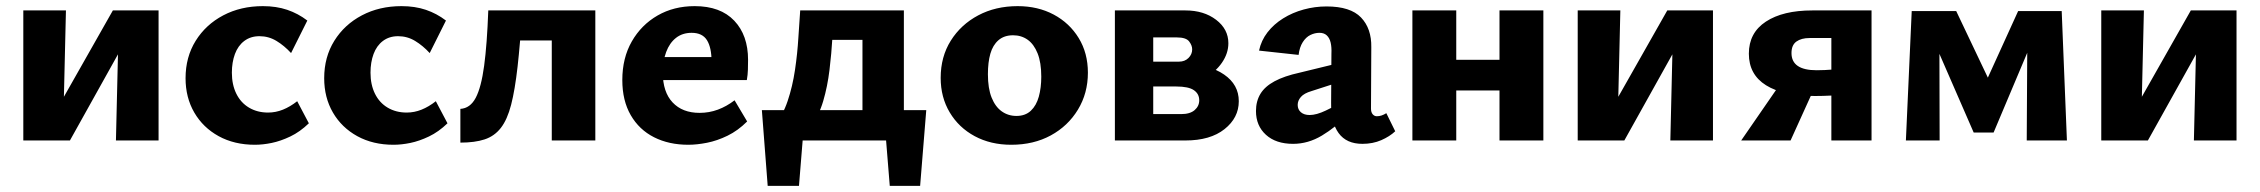

<svg xmlns="http://www.w3.org/2000/svg" viewBox="-20 -458 7368 626"><path d="M358 0 368 -424H497V0ZM56 0V-424H195L185 0ZM145 0V-66L348 -424H406V-355L208 0Z M811 14Q744 14 693 -14Q642 -42 613.5 -91Q585 -140 585 -203Q585 -272 618 -325Q651 -378 708 -408Q765 -438 837 -438Q881 -438 916.5 -426Q952 -414 982 -391L929 -285Q907 -309 881.5 -324.5Q856 -340 826 -340Q797 -340 776.5 -324.5Q756 -309 746 -282Q736 -255 736 -221Q736 -182 750.5 -152.5Q765 -123 792 -107Q819 -91 854 -91Q879 -91 902.5 -100.5Q926 -110 949 -128L987 -56Q958 -28 926.5 -13Q895 2 866 8Q837 14 811 14Z M1263 14Q1196 14 1145 -14Q1094 -42 1065.5 -91Q1037 -140 1037 -203Q1037 -272 1070 -325Q1103 -378 1160 -408Q1217 -438 1289 -438Q1333 -438 1368.5 -426Q1404 -414 1434 -391L1381 -285Q1359 -309 1333.5 -324.5Q1308 -340 1278 -340Q1249 -340 1228.5 -324.5Q1208 -309 1198 -282Q1188 -255 1188 -221Q1188 -182 1202.5 -152.5Q1217 -123 1244 -107Q1271 -91 1306 -91Q1331 -91 1354.5 -100.5Q1378 -110 1401 -128L1439 -56Q1410 -28 1378.5 -13Q1347 2 1318 8Q1289 14 1263 14Z M1481 7V-103Q1513 -105 1531 -139Q1549 -173 1558.5 -243.5Q1568 -314 1572 -424H1683Q1676 -316 1667.5 -240.5Q1659 -165 1646.5 -116.5Q1634 -68 1613 -41Q1592 -14 1560 -3.5Q1528 7 1481 7ZM1779 0V-424H1921V0ZM1646 -326V-424H1838V-326Z M2224 14Q2161 14 2112.5 -10.5Q2064 -35 2036.5 -82.5Q2009 -130 2009 -197Q2009 -269 2040 -323Q2071 -377 2124 -407.5Q2177 -438 2245 -438Q2329 -438 2374 -390.5Q2419 -343 2419 -263Q2419 -248 2418.5 -231Q2418 -214 2415 -197H2300V-257Q2300 -303 2285 -327Q2270 -351 2235 -351Q2205 -351 2184 -334.5Q2163 -318 2152 -288.5Q2141 -259 2141 -221Q2141 -158 2173 -124Q2205 -90 2261 -90Q2292 -90 2320.5 -100.5Q2349 -111 2375 -131L2416 -62Q2386 -32 2352 -15.5Q2318 1 2285 7.5Q2252 14 2224 14ZM2076 -197 2092 -272H2406V-197Z M2505 -50Q2532 -81 2548 -128.5Q2564 -176 2572 -230Q2580 -284 2583 -335Q2586 -386 2589 -424H2699Q2697 -386 2694 -335Q2691 -284 2684.5 -230Q2678 -176 2664 -128.5Q2650 -81 2625 -50ZM2483 148 2464 -99H2605L2585 148ZM2515 0 2503 -99H3000L2936 0ZM2881 148 2861 -99H3000L2980 148ZM2792 0V-424H2927V0ZM2659 -328V-424H2848V-328Z M3277 14Q3210 14 3158 -14Q3106 -42 3076.5 -91.5Q3047 -141 3047 -204Q3047 -273 3080 -325.5Q3113 -378 3169.5 -408Q3226 -438 3298 -438Q3364 -438 3415.5 -410.5Q3467 -383 3497 -334Q3527 -285 3527 -221Q3527 -154 3494.5 -100.5Q3462 -47 3406 -16.5Q3350 14 3277 14ZM3294 -80Q3323 -80 3341 -97Q3359 -114 3367 -143Q3375 -172 3375 -208Q3375 -254 3363 -284Q3351 -314 3330.5 -328.5Q3310 -343 3283 -343Q3254 -343 3235.5 -327Q3217 -311 3209 -283Q3201 -255 3201 -216Q3201 -170 3213 -140Q3225 -110 3246 -95Q3267 -80 3294 -80Z M3615 0V-424H3845Q3905 -424 3945 -393.5Q3985 -363 3985 -317Q3985 -284 3964 -253.5Q3943 -223 3907.5 -204Q3872 -185 3829 -185L3848 -248Q3923 -248 3971 -215Q4019 -182 4019 -128Q4019 -74 3972.5 -37Q3926 0 3845 0ZM3740 -86H3831Q3860 -86 3875 -99Q3890 -112 3890 -131Q3890 -152 3872.5 -164Q3855 -176 3815 -176H3704V-257H3824Q3843 -257 3855 -269Q3867 -281 3867 -297Q3867 -310 3857 -323Q3847 -336 3817 -336H3740Z M4422 11Q4370 11 4344.5 -24Q4319 -59 4320 -123L4321 -283Q4322 -304 4318.5 -319Q4315 -334 4306 -342.5Q4297 -351 4282 -351Q4267 -351 4252.5 -344Q4238 -337 4227.5 -320.5Q4217 -304 4214 -279L4085 -293Q4092 -326 4112.5 -352.5Q4133 -379 4163.5 -398Q4194 -417 4230.5 -427Q4267 -437 4305 -437Q4383 -437 4417.5 -401Q4452 -365 4451 -304L4450 -104Q4450 -92 4455.5 -85.5Q4461 -79 4469 -79Q4477 -79 4484.5 -81.5Q4492 -84 4500 -89L4529 -30Q4511 -13 4483.5 -1Q4456 11 4422 11ZM4196 11Q4140 11 4107.5 -18.5Q4075 -48 4075 -96Q4075 -128 4089.5 -152Q4104 -176 4135.5 -193Q4167 -210 4217 -221L4381 -261L4386 -203L4256 -161Q4232 -154 4221.5 -142Q4211 -130 4211 -116Q4211 -101 4221.5 -92Q4232 -83 4250 -83Q4272 -83 4302.5 -97.5Q4333 -112 4370 -132L4379 -87Q4335 -43 4290 -16Q4245 11 4196 11Z M4869 0V-424H5012V0ZM4585 0V-424H4728V0ZM4655 -163V-263H4940V-163Z M5426 0 5436 -424H5565V0ZM5124 0V-424H5263L5253 0ZM5213 0V-66L5416 -424H5474V-355L5276 0Z M5951 0V-334H5880Q5853 -334 5837 -322.5Q5821 -311 5821 -285Q5821 -257 5841.5 -243Q5862 -229 5903 -229Q5928 -229 5959 -231.5Q5990 -234 6010 -238V-152Q5983 -148 5953 -146.5Q5923 -145 5898 -145Q5794 -145 5738 -180Q5682 -215 5682 -283Q5682 -351 5737.5 -387.5Q5793 -424 5889 -424H6082V0ZM5657 0 5795 -200 5891 -161 5818 0Z M6194 0 6213 -422H6303L6304 0ZM6588 0 6590 -353 6631 -384 6480 -26H6415L6273 -352L6280 -422H6358L6474 -178H6449L6560 -422H6702L6719 0Z M7133 0 7143 -424H7272V0ZM6831 0V-424H6970L6960 0ZM6920 0V-66L7123 -424H7181V-355L6983 0Z"/></svg>

Font: Ysabeau Office ExtraBold
Style: Regular
Weight: 800
Designer: Christian Thalmann (Catharsis Fonts)
Version: Version 2.001;gftools[0.9.30]; featfreeze: tnum,lnum,ss02